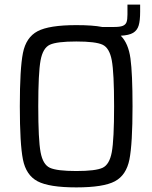

<svg xmlns="http://www.w3.org/2000/svg" viewBox="-20 -805 661 833"><path d="M588 -785V-754Q588 -715 581.5 -694Q575 -673 557.5 -662.5Q540 -652 504 -650Q537 -617 546 -551.5Q555 -486 555 -344Q555 -181 541.5 -113Q528 -45 478.5 -18.5Q429 8 311 8Q193 8 143 -18.5Q93 -45 79.5 -113Q66 -181 66 -344Q66 -507 79.5 -575Q93 -643 143 -669.5Q193 -696 311 -696Q383 -696 423 -688H476Q501 -688 513 -693Q525 -698 529 -709Q533 -720 533 -742V-785ZM475 -344Q475 -489 465 -543Q455 -597 425 -611Q395 -625 311 -625Q227 -625 196.5 -611Q166 -597 156 -543Q146 -489 146 -344Q146 -199 156 -145Q166 -91 196.5 -77Q227 -63 311 -63Q395 -63 425 -77Q455 -91 465 -145Q475 -199 475 -344Z"/></svg>

Font: Assailand
Style: Regular
Weight: 400
Designer: Hector Gatti with collaboration of the Omnibus-Type team
Foundry: Omnibus-Type
Version: Version 0.072;October 19, 2019;FontCreator 12.0.0.2547 64-bi